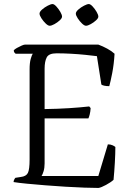

<svg xmlns="http://www.w3.org/2000/svg" viewBox="-20 -927 642 947"><path d="M466 0Q439 0 396.5 -1.5Q354 -3 304 -6Q254 -9 204 -13Q154 -17 112.5 -21Q71 -25 47 -29Q47 -35 50 -41Q53 -47 56 -50L82 -54Q109 -57 117.5 -74Q126 -91 126 -140V-585Q126 -617 131.5 -636.5Q137 -656 142 -662H57Q54 -664 51 -668Q48 -672 48 -679Q52 -684 63.5 -690.5Q75 -697 86.5 -702Q98 -707 103 -707H465Q487 -699 509 -687Q531 -675 545 -662Q542 -610 533.5 -566.5Q525 -523 519 -502Q504 -502 493.5 -504.5Q483 -507 480 -510L458 -650Q435 -653 401 -656.5Q367 -660 329.5 -662Q292 -664 259 -664Q221 -664 210.5 -644Q200 -624 200 -588V-389Q266 -390 321 -393.5Q376 -397 420 -402L427 -394Q426 -376 422.5 -362.5Q419 -349 416 -343H200V-121Q200 -99 195 -82.5Q190 -66 185 -59H465L512 -215Q525 -215 535 -210.5Q545 -206 549 -202Q549 -171 546.5 -126Q544 -81 540 -40Q527 -28 503 -15Q479 -2 466 0ZM404 -800Q396 -800 384.5 -811Q373 -822 363.5 -836.5Q354 -851 354 -860Q354 -869 366.5 -880Q379 -891 394.5 -899Q410 -907 418 -907Q426 -907 437 -895Q448 -883 456.5 -868.5Q465 -854 465 -845Q465 -837 453.5 -826.5Q442 -816 427.5 -808Q413 -800 404 -800ZM225 -800Q217 -800 205.5 -811Q194 -822 184.5 -836.5Q175 -851 175 -860Q175 -869 187.5 -880Q200 -891 215.5 -899Q231 -907 239 -907Q247 -907 258 -895Q269 -883 277.5 -868.5Q286 -854 286 -845Q286 -837 274.5 -826.5Q263 -816 248.5 -808Q234 -800 225 -800Z"/></svg>

Font: Texturina 72pt Light
Style: Regular
Weight: 300
Designer: Guillermo Torres Carreño
Foundry: Omnibus-Type
Version: Version 1.002; ttfautohint (v1.8.3)